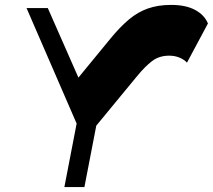

<svg xmlns="http://www.w3.org/2000/svg" viewBox="-20 -763 868 783"><path d="M304.7 -231 88.3 -730H175L309.7 -424H281.3L429.5 -604.5Q468.8 -652.5 505.4 -683.3Q542 -714 583.5 -728.5Q625 -743 677.8 -743Q737.5 -743 775.5 -722.6Q813.5 -702.3 828 -667.3L742.5 -507.5Q731.5 -519.8 712.3 -527.9Q693 -536 670 -536Q629.3 -536 600.1 -513.9Q571 -491.8 536.8 -449.8L356.5 -231ZM242.5 0 305.2 -324.8H387L324.2 0Z"/></svg>

Font: Savate ExtraLight
Style: Italic
Weight: 200
Italic angle: -11°
Designer: Max Esnée
Foundry: Plomb Type
Version: Version 2.000